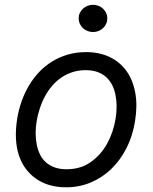

<svg xmlns="http://www.w3.org/2000/svg" viewBox="-20 -770 637 801"><path d="M51.8 -275.6Q57.9 -312.9 70.3 -347.7Q82.7 -382.5 101 -413.4Q119.3 -444.2 143.6 -469.8Q168 -495.4 197.8 -513.7Q227.6 -532 263 -542.3Q298.3 -552.6 338.8 -552.6Q395.2 -552.6 438.2 -531.8Q481.2 -511 508 -473.2Q534.8 -435.4 544.4 -382.3Q554 -329.2 543.3 -264.2Q533.4 -202.4 507.5 -151.6Q481.5 -100.9 443.7 -64.6Q405.9 -28.4 358.1 -8.5Q310.4 11.4 256.4 11.4Q181.1 11.4 130.3 -24.5Q78.1 -61.1 58.1 -124.3Q38 -187.5 51.8 -275.6ZM133.5 -165.5Q138.1 -142.8 147.7 -123.9Q157.3 -105.1 172.8 -91.8Q188.2 -78.5 209.3 -71.2Q230.5 -63.9 257.8 -63.9Q315.7 -63.9 358 -93.4Q400.9 -123.6 427 -171Q453.1 -218.4 462.4 -275.6Q470.9 -329.5 461.6 -375Q457 -398.1 447.1 -416.9Q437.1 -435.7 421.9 -449.2Q406.6 -462.7 385.7 -470Q364.7 -477.3 337.4 -477.3Q307.5 -477.3 282 -468.9Q256.4 -460.6 235.3 -446Q214.1 -431.5 197.1 -411.4Q180 -391.3 167.3 -367.5Q154.5 -343.8 146 -317.5Q137.4 -291.2 132.8 -264.2Q124.3 -211.6 133.5 -165.5ZM367.9 -750Q380 -750 390.8 -745.7Q401.6 -741.5 409.8 -733.8Q418 -726.2 422.8 -715.9Q427.6 -705.6 427.6 -693.2Q427.6 -681.1 422.8 -670.6Q418 -660.2 409.8 -652.5Q401.6 -644.9 390.8 -640.6Q380 -636.4 367.9 -636.4Q356.2 -636.4 345.3 -640.6Q334.5 -644.9 326.2 -652.5Q317.8 -660.2 313 -670.6Q308.2 -681.1 308.2 -693.2Q308.2 -705.6 313 -715.9Q317.8 -726.2 326.2 -733.8Q334.5 -741.5 345.3 -745.7Q356.2 -750 367.9 -750Z"/></svg>

Font: Inter P
Style: Italic
Weight: 400
Italic angle: -9.40001°
Designer: Rasmus Andersson
Foundry: rsms
Version: Version 3.018;git-588b23468